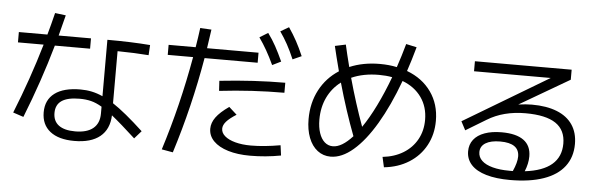

<svg xmlns="http://www.w3.org/2000/svg" viewBox="-52 -1001 3854 1230"><g transform="rotate(5 1875.0 -386.5)"><path d="M243.2 -138.7Q243.2 -218.8 300.5 -261.7Q357.9 -304.7 465.8 -304.7Q503.9 -304.7 538.8 -297.4Q573.7 -290 609.4 -273.9V-636.7Q764.6 -636.7 884.8 -627L880.9 -561.5Q793.5 -568.4 680.7 -569.8V-234.9Q759.8 -183.1 878.9 -72.3L835 -22.5Q741.7 -108.4 680.7 -157.2Q677.2 -66.9 619.1 -19.8Q561 27.3 454.1 27.3Q353 27.3 298.1 -16.1Q243.2 -59.6 243.2 -138.7ZM205.1 -570.3H40V-636.7H223.6Q241.2 -698.7 260.7 -778.3L330.1 -769.5Q319.3 -724.6 295.9 -636.7H503.9V-570.3H277.3Q211.4 -337.9 116.2 -97.7L48.8 -120.1Q139.2 -344.7 205.1 -570.3ZM454.1 -34.2Q530.3 -34.2 569.8 -66.9Q609.4 -99.6 609.4 -162.1V-206.5Q572.3 -228.5 539.1 -236.8Q505.9 -245.1 465.8 -245.1Q388.2 -245.1 350.3 -219.2Q312.5 -193.4 312.5 -140.6Q312.5 -88.4 348.6 -61.3Q384.8 -34.2 454.1 -34.2Z M1166 -574.2H1002.9V-638.7H1176.8Q1188 -706.1 1195.3 -763.7L1267.6 -759.8Q1256.3 -677.2 1250 -638.7H1581.1V-574.2H1239.7Q1185.5 -257.8 1089.8 44.9L1017.6 32.2Q1110.4 -259.8 1166 -574.2ZM1315.4 -127Q1315.4 -165 1341.6 -200.9Q1367.7 -236.8 1424.8 -276.4L1475.6 -230.5Q1431.6 -202.6 1411.6 -179.7Q1391.6 -156.7 1391.6 -133.8Q1391.6 -106.9 1415.8 -86.2Q1439.9 -65.4 1483.6 -53.7Q1527.3 -42 1584 -42Q1668.5 -42 1773.4 -60.5L1782.2 4.9Q1683.6 23.4 1584 23.4Q1503.4 23.4 1442.6 4.9Q1381.8 -13.7 1348.6 -47.6Q1315.4 -81.5 1315.4 -127ZM1768.6 -461.9V-397.5Q1561.5 -397.5 1350.6 -373L1346.7 -437.5Q1570.8 -461.9 1768.6 -461.9ZM1578.1 -737.3 1631.8 -770.5Q1660.2 -731.9 1682.9 -690.7Q1705.6 -649.4 1730.5 -594.7L1674.8 -567.4Q1650.9 -618.7 1627.9 -658.9Q1605 -699.2 1578.1 -737.3ZM1708 -787.1 1761.7 -818.4Q1790.5 -776.4 1813.5 -734.1Q1836.4 -691.9 1858.4 -640.6L1801.8 -615.2Q1779.3 -668 1757.1 -708.5Q1734.9 -749 1708 -787.1Z M2681.6 -302.7Q2681.6 -386.2 2638.2 -447.5Q2594.7 -508.8 2516.1 -538.6Q2456.1 -376 2386.5 -258.5Q2316.9 -141.1 2243.4 -78.4Q2169.9 -15.6 2098.6 -15.6Q2050.8 -15.6 2014.2 -43.7Q1977.5 -71.8 1957.5 -123.5Q1937.5 -175.3 1937.5 -243.2Q1937.5 -347.7 1981.2 -430.7Q2024.9 -513.7 2104.5 -564.9Q2079.1 -661.6 2064.5 -724.6L2133.8 -739.3Q2146 -683.6 2168 -598.1Q2254.9 -634.8 2362.3 -634.8Q2421.4 -634.8 2471.7 -624Q2496.6 -697.3 2518.6 -776.4L2586.9 -761.7Q2562 -672.4 2539.1 -605Q2639.2 -567.4 2695.1 -488.5Q2751 -409.7 2751 -302.7Q2751 -215.3 2712.9 -144.8Q2674.8 -74.2 2605.5 -30.5Q2536.1 13.2 2445.3 22.5L2430.7 -43Q2506.3 -51.3 2563 -85.9Q2619.6 -120.6 2650.6 -176.5Q2681.6 -232.4 2681.6 -302.7ZM2107.4 -83Q2164.6 -83 2233.4 -158.7Q2172.9 -317.9 2123.5 -494.1Q2067.4 -452.1 2037.1 -388.7Q2006.8 -325.2 2006.8 -246.1Q2006.8 -196.8 2019.3 -159.9Q2031.7 -123 2054.4 -103Q2077.1 -83 2107.4 -83ZM2283.7 -223.6Q2326.2 -285.2 2367.9 -370.1Q2409.7 -455.1 2447.8 -557.1Q2408.2 -564.5 2362.3 -564.5Q2262.7 -564.5 2186 -530.3Q2231 -367.7 2283.7 -223.6Z M2973.6 -127Q2973.6 -170.4 2998 -201.9Q3022.5 -233.4 3068.6 -250Q3114.7 -266.6 3177.7 -266.6Q3271.5 -266.6 3319.3 -231.7Q3367.2 -196.8 3367.2 -127.9Q3367.2 -82 3346.2 -30.8Q3577.1 -58.6 3577.1 -228.5Q3577.1 -315.9 3513.7 -358.6Q3450.2 -401.4 3319.3 -401.4Q3177.7 -401.4 3074.2 -337.9L2943.4 -258.8L2914.1 -314.5L3460 -640.6H2966.8V-705.1H3588.9V-640.6L3267.6 -453.1Q3316.9 -460 3355.5 -460Q3449.7 -460 3516.1 -433.6Q3582.5 -407.2 3616.9 -356.2Q3651.4 -305.2 3651.4 -232.4Q3651.4 -147.5 3605.7 -87.9Q3560.1 -28.3 3471.7 2.4Q3383.3 33.2 3256.8 33.2Q3167 33.2 3103.5 14.6Q3040 -3.9 3006.8 -40Q2973.6 -76.2 2973.6 -127ZM3249 -25.4H3270Q3295.9 -83 3295.9 -121.1Q3295.9 -207 3173.8 -207Q3112.8 -207 3079.3 -186.3Q3045.9 -165.5 3045.9 -127.9Q3045.9 -95.7 3070.1 -72.8Q3094.2 -49.8 3140.1 -37.6Q3186 -25.4 3249 -25.4Z"/></g></svg>

Font: Pretendard JP
Style: Regular
Weight: 400
Designer: Base glyphs from Inter by Rasmus Andersson; Hangeul glyphs from Noto Sans CJK(Source Han Sans) by Jang Soo-young and Kan
Foundry: Kil Hyung-jin
Version: Version 1.309